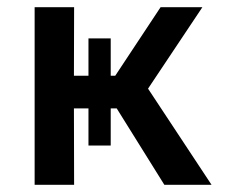

<svg xmlns="http://www.w3.org/2000/svg" viewBox="-20 -515 630 535"><path d="M438 0 274 -263 427.5 -495H544L392.5 -268L569.5 0ZM76.5 0V-495H186.5L186 -304H335.5V-213H186L186.5 0ZM226.5 -109.5V-408H288.5V-109.5Z"/></svg>

Font: Geologica Roman
Style: Regular
Weight: 400
Designer: Sindre Bremnes, Frode Helland
Foundry: Monokrom Skriftforlag AS
Version: Version 1.010;gftools[0.9.28]